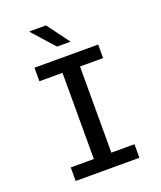

<svg xmlns="http://www.w3.org/2000/svg" viewBox="-160 -991 919 1093"><g transform="rotate(-20 300.0 -445.0)"><path d="M107 0V-82H247V-604H107V-686H493V-604H353V-82H493V0ZM269 -755 151 -887V-890H251L351 -755Z"/></g></svg>

Font: Chivo Mono
Style: Regular
Weight: 400
Monospace: yes
Designer: Hector Gatti
Foundry: Omnibus-Type
Version: Version 1.008; ttfautohint (v1.8.4.7-5d5b)